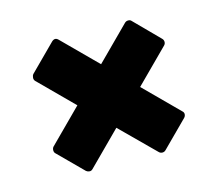

<svg xmlns="http://www.w3.org/2000/svg" viewBox="-76 -658 752 664"><g transform="rotate(-15 300.0 -326.0)"><path d="M157 -96 70 -183Q66 -187 66 -194Q66 -201 70 -206L187 -323L68 -442Q63 -447 63.5 -454.5Q64 -462 68 -467L160 -559Q172 -570 183 -559L303 -439L420 -556Q425 -561 432.5 -561Q440 -561 444 -556L530 -469Q535 -464 535 -457Q535 -450 530 -445L413 -328L532 -209Q538 -204 537.5 -197Q537 -190 532 -185L441 -94Q436 -89 429 -89Q422 -89 417 -94L297 -213L180 -96Q175 -91 168.5 -91.5Q162 -92 157 -96Z"/></g></svg>

Font: LINE Seed Sans App ExtraBold
Style: Regular
Weight: 800
Designer: LINE VX Design & Dalton Maag Ltd & Sandoll Inc
Foundry: Dalton Maag Ltd
Version: Version 1.003